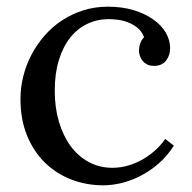

<svg xmlns="http://www.w3.org/2000/svg" viewBox="-20 -536 572 572"><path d="M409.2 -425.3Q402.3 -442.9 389.2 -453.4Q376 -463.9 360.6 -469.7Q345.2 -475.6 329.8 -477.3Q314.5 -479 304.2 -479Q270 -479 240.5 -465.1Q210.9 -451.2 189.5 -424.3Q168 -397.5 155.5 -357.4Q143.1 -317.4 143.1 -265.6Q143.1 -215.8 155.5 -173.6Q168 -131.3 190.4 -100.8Q212.9 -70.3 244.6 -53.2Q276.4 -36.1 314.9 -36.1Q338.4 -36.1 361.3 -42.7Q384.3 -49.3 404.8 -61Q425.3 -72.8 442.6 -88.4Q460 -104 472.2 -122.1L498 -102.1Q478 -70.8 452.4 -48.6Q426.8 -26.4 398.7 -12Q370.6 2.4 342 9.3Q313.5 16.1 288.1 16.1Q237.3 16.1 192.4 -1.2Q147.5 -18.6 113.8 -51.5Q80.1 -84.5 60.5 -132.3Q41 -180.2 41 -241.2Q41 -275.9 49.6 -309.6Q58.1 -343.3 74.2 -373.8Q90.3 -404.3 113.3 -430.4Q136.2 -456.5 165.3 -475.6Q194.3 -494.6 228.8 -505.4Q263.2 -516.1 301.8 -516.1Q343.3 -516.1 377.4 -505.9Q411.6 -495.6 436 -478.5Q460.4 -461.4 473.6 -439.2Q486.8 -417 486.8 -392.6Q486.8 -371.1 474.9 -355.7Q462.9 -340.3 440.4 -339.8Q427.2 -339.4 418.5 -344Q409.7 -348.6 404.3 -355.5Q398.9 -362.3 396.5 -370.4Q394 -378.4 394 -384.8Q394 -394.5 397.2 -405.3Q400.4 -416 409.2 -425.3Z"/></svg>

Font: Parastoo FD
Style: FD
Weight: 400
Foundry: Saber Rastikerdar (saber.rastikerdar@gmail.com)
Version: Version 2.0.1